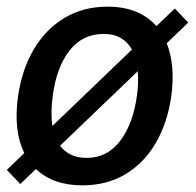

<svg xmlns="http://www.w3.org/2000/svg" viewBox="-30 -547 588 577"><path d="M31 6 -9.5 -36.5 43 -87Q10 -154 24 -256Q35.5 -337.5 71.2 -398.2Q107 -459 163.5 -493Q220 -527 293 -527Q388.5 -527 440 -468.5L495.5 -521.5L535.5 -479L471 -417Q497.5 -351 484.5 -256Q473 -177.5 438.2 -117.5Q403.5 -57.5 347.5 -23.8Q291.5 10 217.5 10Q129.5 10 78 -39ZM128.5 -259Q121.5 -207.5 127.5 -168.5L366.5 -398Q354.5 -420 333.5 -432.5Q312.5 -445 281 -445Q217.5 -445 178.5 -394.5Q139.5 -344 128.5 -259ZM230.5 -72.5Q292.5 -72.5 331.2 -123.8Q370 -175 381.5 -259Q387 -300 384 -333L150.5 -109Q163.5 -92 183 -82.2Q202.5 -72.5 230.5 -72.5Z"/></svg>

Font: Public Sans Medium
Style: Italic
Weight: 500
Italic angle: -8°
Designer: The Public Sans project authors (U.S. Web Design System). Libre Franklin designed by Pablo Impallari and Rodrigo Fuenzal
Version: Version 1.007; ttfautohint (v1.8.1) -l 8 -r 50 -G 200 -x 14 